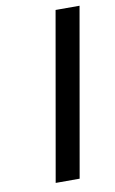

<svg xmlns="http://www.w3.org/2000/svg" viewBox="-82 -745 471 789"><g transform="rotate(-10 154.0 -350.0)"><path d="M85 0 208 -700H308L185 0Z"/></g></svg>

Font: Overpass Medium
Style: Italic
Weight: 500
Italic angle: -10°
Designer: Delve Withrington, Dave Bailey, Thomas Jockin
Foundry: Delve Fonts LLC
Version: Version 4.000